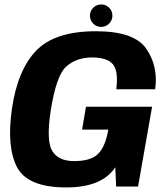

<svg xmlns="http://www.w3.org/2000/svg" viewBox="-20 -818 736 842"><path d="M271 4Q427.5 4 485.5 -84.5L489.5 0H585.5L647 -350H357L340 -249.5H455L450 -225Q434.5 -161 402 -136.2Q369.5 -111.5 305 -111.5Q236.5 -111.5 209.2 -155.8Q182 -200 202.5 -333.5Q227 -489 271.8 -527.5Q316.5 -566 384 -566Q449 -566 474.5 -536.8Q500 -507.5 490 -426.5H660.5Q674.5 -527 621.8 -604Q569 -681 400.5 -681Q220 -681 138.2 -595.5Q56.5 -510 32 -339Q8.5 -172 55.2 -84Q102 4 271 4ZM423.5 -700Q444 -700 458.5 -714.5Q473 -729 473 -749.5Q473 -770 458.5 -784.2Q444 -798.5 424 -798.5Q403.5 -798.5 389 -784.2Q374.5 -770 374.5 -749.5Q374.5 -729 388.8 -714.5Q403 -700 423.5 -700Z"/></svg>

Font: Anybody Thin
Style: Bold Italic
Weight: 700
Italic angle: -10°
Version: Version 1.113;gftools[0.9.25]